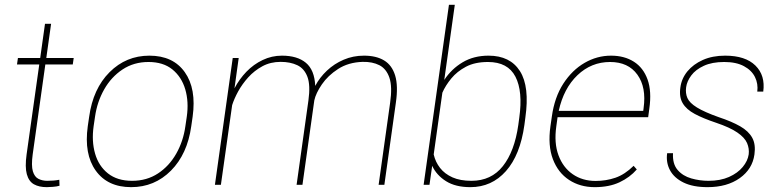

<svg xmlns="http://www.w3.org/2000/svg" viewBox="-20 -770 3254 800"><path d="M227.1 -21 228 3.9Q216.8 7.3 200.7 8.5Q184.6 9.8 174.8 9.8Q142.6 9.8 121.3 -2.2Q100.1 -14.2 91.8 -43.9Q83.5 -73.7 90.8 -126.5L143.6 -501.5H50.8L54.7 -528.3H147.5L167.5 -670.9H192.9L172.9 -528.3H287.1L283.2 -501.5H168.9L116.2 -126.5Q109.9 -80.1 116.9 -56.4Q124 -32.7 140.4 -24.7Q156.7 -16.6 176.8 -16.6Q205.6 -16.6 227.1 -21Z M351.6 -284.2Q367.7 -400.4 436.5 -469.2Q505.4 -538.1 602.5 -538.1Q701.2 -538.1 750 -469.2Q798.8 -400.4 782.7 -284.2L776.9 -244.1Q760.7 -127.9 692.4 -59.1Q624 9.8 526.4 9.8Q428.2 9.8 378.9 -59.1Q329.6 -127.9 345.7 -244.1ZM370.1 -244.1Q361.3 -181.6 376.2 -129.9Q391.1 -78.1 429.9 -47.4Q468.8 -16.6 530.3 -16.6Q591.8 -16.6 638.4 -47.4Q685.1 -78.1 714.4 -129.9Q743.7 -181.6 752.4 -244.1L758.3 -284.2Q767.1 -345.7 752 -397.5Q736.8 -449.2 698.5 -480.5Q660.2 -511.7 598.6 -511.7Q537.6 -511.7 490.5 -480.5Q443.4 -449.2 414.1 -397.5Q384.8 -345.7 376 -284.2Z M1496.6 -538.1Q1547.4 -538.1 1580.3 -518.3Q1613.3 -498.5 1626.5 -455.3Q1639.6 -412.1 1629.4 -341.8L1581.5 0H1557.6L1605.5 -341.8Q1615.2 -409.2 1602.5 -446.3Q1589.8 -483.4 1560.8 -498.3Q1531.7 -513.2 1490.7 -512.2Q1431.6 -510.3 1388.9 -482.7Q1346.2 -455.1 1321 -418.2Q1295.9 -381.3 1289.6 -351.6L1240.2 0H1215.8L1265.1 -351.6Q1273.9 -415 1261 -449.7Q1248 -484.4 1218.8 -498.3Q1189.5 -512.2 1149.4 -512.2Q1106.9 -512.2 1073.2 -493.9Q1039.6 -475.6 1014.4 -447.8Q989.3 -419.9 972.4 -389.2Q955.6 -358.4 947.3 -332L900.4 0H875.5L949.7 -528.3H974.6L957 -401.9Q977.1 -440.4 1006.8 -471.2Q1036.6 -502 1074.5 -520Q1112.3 -538.1 1154.8 -538.1Q1218.8 -538.1 1254.6 -508.3Q1290.5 -478.5 1293.5 -412.1Q1312 -447.3 1342.3 -475.8Q1372.6 -504.4 1411.9 -521.2Q1451.2 -538.1 1496.6 -538.1Z M2015.6 -538.1Q2105.5 -538.1 2146.5 -473.6Q2187.5 -409.2 2168.9 -279.3L2165 -249.5Q2147.5 -124 2088.1 -57.1Q2028.8 9.8 1939.9 9.8Q1877.9 9.8 1838.4 -15.1Q1798.8 -40 1780.8 -79.1L1769.5 0H1745.1L1850.6 -750H1875L1831.1 -437Q1861.3 -482.9 1907.7 -510.5Q1954.1 -538.1 2015.6 -538.1ZM2139.6 -249.5 2143.6 -279.3Q2159.2 -389.2 2127.7 -450.4Q2096.2 -511.7 2013.2 -511.7Q1958.5 -511.7 1921.4 -491.9Q1884.3 -472.2 1860.4 -443.1Q1836.4 -414.1 1823.2 -383.8L1787.1 -126.5Q1794.4 -94.7 1813.7 -70.1Q1833 -45.4 1865.2 -31Q1897.5 -16.6 1944.3 -16.6Q2026.9 -16.6 2075.4 -77.9Q2124 -139.2 2139.6 -249.5Z M2680.7 -281.7H2303.2L2297.9 -243.2Q2288.1 -174.3 2306.9 -123.3Q2325.7 -72.3 2366.2 -44.2Q2406.7 -16.1 2461.9 -16.1Q2505.4 -16.1 2544.4 -29.5Q2583.5 -43 2620.1 -79.1L2633.3 -64Q2604.5 -30.8 2561.3 -10.5Q2518.1 9.8 2458 9.8Q2397 9.8 2351.1 -20.3Q2305.2 -50.3 2283.7 -106.9Q2262.2 -163.6 2273.4 -243.2L2279.3 -284.2Q2290.5 -364.7 2327.1 -421.4Q2363.8 -478 2415.8 -508.1Q2467.8 -538.1 2525.9 -538.1Q2581.5 -538.1 2621.1 -512.9Q2660.6 -487.8 2678.2 -438.7Q2695.8 -389.6 2685.5 -317.4ZM2522 -511.7Q2443.8 -511.7 2386.2 -456.8Q2328.6 -401.9 2308.1 -308.1H2660.2L2661.6 -319.3Q2673.8 -406.2 2635.7 -459Q2597.7 -511.7 2522 -511.7Z M2962.9 -258.8Q2910.2 -276.4 2875 -295.2Q2839.8 -314 2824.5 -340.1Q2809.1 -366.2 2814.9 -405.8Q2819.8 -442.9 2844.2 -472.7Q2868.7 -502.4 2908.7 -520.3Q2948.7 -538.1 3001.5 -538.1Q3085.9 -538.1 3127.7 -496.8Q3169.4 -455.6 3160.2 -388.2H3135.3Q3139.6 -420.9 3125.7 -449Q3111.8 -477.1 3079.6 -494.4Q3047.4 -511.7 2997.6 -511.7Q2946.8 -511.7 2912.6 -495.8Q2878.4 -480 2860.4 -455.8Q2842.3 -431.6 2838.9 -406.7Q2835.4 -381.8 2844.2 -361.6Q2853 -341.3 2883.8 -322.3Q2914.6 -303.2 2975.1 -281.7Q3029.3 -263.7 3064.2 -243.7Q3099.1 -223.6 3114.3 -196Q3129.4 -168.5 3123.5 -126.5Q3115.2 -65.4 3062.3 -27.8Q3009.3 9.8 2928.2 9.8Q2867.2 9.8 2827.9 -9.5Q2788.6 -28.8 2771.5 -61Q2754.4 -93.3 2759.8 -131.8H2784.2Q2781.7 -86.9 2803.5 -61.8Q2825.2 -36.6 2860.4 -26.6Q2895.5 -16.6 2932.1 -16.6Q2981.4 -16.6 3017.6 -32.7Q3053.7 -48.8 3074.7 -74.2Q3095.7 -99.6 3099.6 -127Q3102.5 -150.9 3092.8 -173.8Q3083 -196.8 3052 -218Q3021 -239.3 2962.9 -258.8Z"/></svg>

Font: Robert Sans Thin
Style: Italic
Weight: 100
Italic angle: -8°
Designer: Christian Robertson (extended by Adam Twardoch)
Foundry: Google
Version: Version 12.135;April 2, 2019;FontCreator 11.5.0.2425 64-bit;